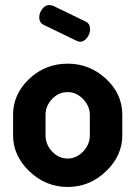

<svg xmlns="http://www.w3.org/2000/svg" viewBox="-20 -734 538 763"><path d="M32 -196V-278Q32 -360 96 -420.5Q160 -481 249 -481Q336 -481 401 -421Q466 -361 466 -278V-196Q466 -115 401 -53Q336 9 249 9Q162 9 97 -53Q32 -115 32 -196ZM136 -665Q136 -683 148 -698.5Q160 -714 176 -714Q179 -714 189 -712L321 -648Q338 -640 338 -617Q338 -600 326 -584Q314 -568 298 -568Q294 -568 284 -572L154 -635Q136 -643 136 -665ZM161 -196Q161 -160 187 -132Q213 -104 249 -104Q284 -104 310.5 -132Q337 -160 337 -196V-278Q337 -312 310.5 -340Q284 -368 249 -368Q213 -368 187 -340.5Q161 -313 161 -278Z"/></svg>

Font: Terminal Dosis
Style: Bold
Weight: 700
Designer: EdgarTolentino, PabloImpallari, IginoMarini
Foundry: EdgarTolentino, PabloImpallari, IginoMarini
Version: Version 1.006